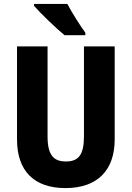

<svg xmlns="http://www.w3.org/2000/svg" viewBox="-20 -951 672 981"><path d="M324 -931H154V-921C184 -886 270 -803 310 -771H416V-784C392 -816 346 -889 324 -931ZM566 -239V-714H409V-255C409 -160 381 -126 317 -126C255 -126 223 -157 223 -254V-714H67V-238C67 -78 154 10 314 10C480 10 566 -83 566 -239Z"/></svg>

Font: Noto Sans Gurmukhi Condensed ExtraBold
Style: Regular
Weight: 800
Width: 3
Designer: Jelle Bosma - Monotype Design Team
Foundry: Monotype Imaging Inc.
Version: Version 2.004